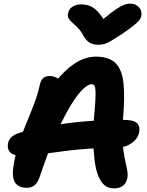

<svg xmlns="http://www.w3.org/2000/svg" viewBox="-20 -1020 807 1051"><path d="M604 11Q574 11 553.5 -5Q533 -21 518 -57Q504 -91 497.5 -144.5Q491 -198 490.5 -257Q490 -316 494 -368Q500 -432 502 -470Q504 -508 502.5 -527Q501 -546 496 -552.5Q491 -559 482 -559Q459 -559 426 -524Q393 -489 355 -422.5Q317 -356 277 -263.5Q237 -171 199 -57Q188 -22 170.5 -7Q153 8 127 8Q78 8 60 -25Q42 -58 58 -136Q70 -199 89.5 -254Q109 -309 130 -359.5Q151 -410 169 -457.5Q187 -505 197 -552Q203 -580 216 -592Q229 -604 252 -604Q272 -604 291.5 -594Q311 -584 323 -558L260 -539Q313 -617 376 -663.5Q439 -710 504 -710Q576 -710 612 -675Q648 -640 656 -563.5Q664 -487 653 -365Q647 -293 651 -241.5Q655 -190 662.5 -154.5Q670 -119 675.5 -92.5Q681 -66 677 -45Q671 -17 653 -3Q635 11 604 11ZM103 -167Q54 -167 36 -186Q18 -205 24 -236Q28 -256 44 -270.5Q60 -285 90 -294Q202 -325 342.5 -344.5Q483 -364 653 -364Q712 -364 730 -346Q748 -328 742 -297Q735 -260 699 -235.5Q663 -211 611 -211Q536 -211 471.5 -206.5Q407 -202 353 -195.5Q299 -189 254 -182.5Q209 -176 171.5 -171.5Q134 -167 103 -167ZM694 -1000Q713 -1000 727 -991.5Q741 -983 748.5 -969Q756 -955 754 -937Q753 -926 746.5 -915Q740 -904 718 -885.5Q696 -867 648 -834Q615 -813 593.5 -799.5Q572 -786 555 -780.5Q538 -775 519 -775Q488 -775 469.5 -787Q451 -799 437 -824Q421 -853 404.5 -869.5Q388 -886 375 -897Q362 -908 355.5 -919.5Q349 -931 353 -949Q357 -971 377.5 -983.5Q398 -996 423 -996Q453 -996 475.5 -986Q498 -976 519.5 -951.5Q541 -927 568 -882L507 -883Q557 -926 588.5 -950Q620 -974 639.5 -984.5Q659 -995 671 -997.5Q683 -1000 694 -1000Z"/></svg>

Font: Shantell Sans
Style: Bold Italic
Weight: 700
Italic angle: -11°
Designer: Stephen Nixon, Anya Danilova, Shantell Martin
Foundry: Arrow Type
Version: Version 1.011;[c5ecc13dd]